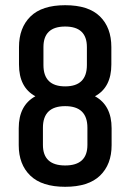

<svg xmlns="http://www.w3.org/2000/svg" viewBox="-20 -708 501 738"><path d="M408 -527V-460Q408 -372 345 -338Q409 -303 409 -215V-150Q409 -76 364.5 -33Q320 10 230.5 10Q141 10 96.5 -33Q52 -76 52 -150V-215Q52 -303 116 -338Q53 -372 53 -460V-527Q53 -601 97 -644.5Q141 -688 230.5 -688Q320 -688 364 -645Q408 -602 408 -527ZM147 -527V-458Q147 -376 230.5 -376Q314 -376 314 -458V-527Q314 -606 230.5 -606Q147 -606 147 -527ZM316 -151V-217Q316 -300 230.5 -300Q145 -300 145 -217V-151Q145 -72 230.5 -72Q316 -72 316 -151Z"/></svg>

Font: Khand Medium
Style: Regular
Weight: 500
Designer: Devanagari: Sanchit Sawaria, Jyotish Sonowal; Latin: Satya Rajpurohit
Foundry: Indian Type Foundry
Version: Version 1.100;PS 1.0;hotconv 1.0.78;makeotf.lib2.5.61930; tt